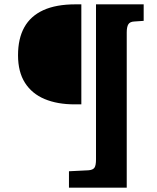

<svg xmlns="http://www.w3.org/2000/svg" viewBox="-20 -720 724 884"><path d="M297.5 144V68.5L387.5 64Q407.5 62.5 414.8 52.2Q422 42 422 14V-700H641.5V-624L598 -621Q578 -620 570.8 -608Q563.5 -596 563.5 -570.5V144ZM323.5 -239.5Q244 -239.5 185.5 -264Q127 -288.5 95 -338.7Q63 -389 63 -465.5Q63 -542.5 92 -594.5Q121 -646.5 179.7 -673.3Q238.5 -700 327.5 -700H354.5V-239.5Z"/></svg>

Font: Literata Variable Black
Style: Regular
Weight: 900
Designer: Latin by Veronika Burian and Jose Scaglione. Greek by Irene Vlachou. Cyrillic by Vera Evstafieva.
Foundry: TypeTogether
Version: Version 3.021